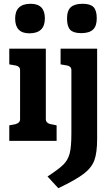

<svg xmlns="http://www.w3.org/2000/svg" viewBox="-20 -744 587 1014"><path d="M60 -646Q60 -724 142 -724Q217 -724 217 -647Q217 -568 135 -568Q60 -568 60 -646ZM29 -82 64 -89Q86 -96 86 -113V-374Q86 -384 80 -390Q74 -396 64 -398L29 -404V-487H222V-113Q222 -96 244 -89L279 -82V0H29ZM334 -646Q334 -688 354 -706Q374 -724 416 -724Q457 -724 474 -706.5Q491 -689 491 -647Q491 -606 471 -587.5Q451 -569 409 -569Q368 -569 351 -586.5Q334 -604 334 -646ZM231 188Q291 149 315 125Q339 101 348 66.5Q357 32 357 -38V-374Q357 -384 351 -390Q345 -396 335 -398L300 -404V-487H493V-10Q493 62 478.5 102Q464 142 422 174Q380 206 288 250Z"/></svg>

Font: Enriqueta
Style: Bold
Weight: 700
Designer: Viviana Monsalve, Gustavo Ibarra
Foundry: 72Puntos
Version: Version 2.000